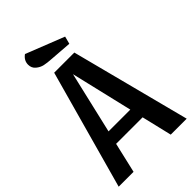

<svg xmlns="http://www.w3.org/2000/svg" viewBox="-251 -921 1004 1004"><g transform="rotate(-45 251.5 -418.5)"><path d="M226 -720Q193 -722 172.5 -726.5Q152 -731 134 -746Q116 -761 116 -786Q116 -817 144 -837L357 -753L346 -711ZM503 0H385L345 -168H149L110 0H0L183 -660H332ZM328 -242 247 -585 167 -242Z"/></g></svg>

Font: Sansita
Style: Regular
Weight: 400
Designer: Pablo Cosgaya
Foundry: Omnibus-Type
Version: Version 1.006;hotconv 1.0.109;makeotfexe 2.5.65596